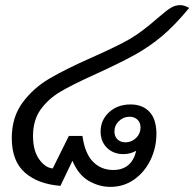

<svg xmlns="http://www.w3.org/2000/svg" viewBox="-20 -726 759 750"><path d="M109 -195Q109 -138 132.5 -104.5Q156 -71 186 -68L249 -195H302Q312 -125 344 -93.5Q376 -62 422 -62Q459 -62 481.5 -81.5Q504 -101 512 -137Q489 -124 462 -124Q423 -124 398 -148.5Q373 -173 373 -212Q373 -257 406 -287.5Q439 -318 490 -318Q537 -318 564 -289Q591 -260 591 -203Q591 -150 568.5 -102.5Q546 -55 505 -25.5Q464 4 411 4Q367 4 326.5 -19.5Q286 -43 263 -98L216 0Q128 -7 77 -52Q26 -97 26 -187Q26 -268 68 -325Q110 -382 173 -419Q236 -456 340 -502Q439 -546 486 -573Q533 -600 599 -658Q629 -684 646.5 -695Q664 -706 684 -706Q700 -706 719 -695Q663 -627 613 -585Q563 -543 505 -511Q447 -479 346 -433Q262 -395 215.5 -367.5Q169 -340 139 -298.5Q109 -257 109 -195ZM470 -170Q494 -170 511.5 -187Q529 -204 529 -228Q529 -247 517 -258.5Q505 -270 486 -270Q462 -270 444.5 -253Q427 -236 427 -212Q427 -193 439 -181.5Q451 -170 470 -170Z"/></svg>

Font: Thasadith
Style: Bold Italic
Weight: 700
Italic angle: -9°
Designer: Cadson Demak Co.,Ltd.
Foundry: Cadson Demak Co.,Ltd.
Version: Version 1.000; ttfautohint (v1.6)